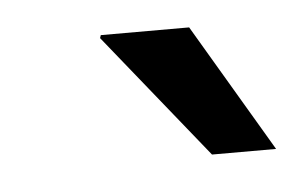

<svg xmlns="http://www.w3.org/2000/svg" viewBox="-27 -755 305 197"><g transform="rotate(-5 125.5 -657.0)"><path d="M185 -591 81 -720 82 -723H173L251 -591Z"/></g></svg>

Font: Archivo SemiExpanded Light
Style: Italic
Weight: 300
Width: 6
Italic angle: -10°
Designer: Hector Gatti
Foundry: Omnibus-Type
Version: Version 2.001